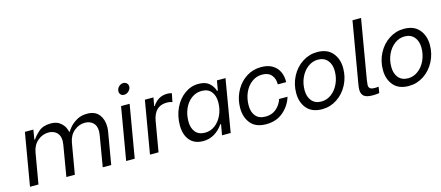

<svg xmlns="http://www.w3.org/2000/svg" viewBox="-51 -1302 4279 1861"><g transform="rotate(-15 2088.0 -371.5)"><path d="M165 -527H250L234 -430H241Q260 -462 305 -501.5Q350 -541 427 -541Q485 -541 519 -514Q553 -487 566 -457Q579 -427 579 -417H587Q591 -428 615.5 -457.5Q640 -487 685 -514Q730 -541 791 -541Q871 -541 910 -492Q949 -443 949 -368Q949 -344 944 -316L890 0H805L857 -308Q861 -336 861 -347Q861 -404 829 -433Q797 -462 748 -462Q689 -462 640 -421.5Q591 -381 578 -308L525 0H440L492 -308Q496 -336 496 -347Q496 -404 464 -433Q432 -462 383 -462Q324 -462 275 -421.5Q226 -381 213 -308L160 0H75Z M1130 -527H1216L1126 0H1040ZM1142 -671Q1142 -697 1162 -717Q1182 -737 1208 -737Q1229 -737 1242.5 -723.5Q1256 -710 1256 -691Q1256 -665 1235 -645Q1214 -625 1188 -625Q1167 -625 1154.5 -638Q1142 -651 1142 -671Z M1369 -527H1455L1440 -443H1446Q1466 -478 1503.5 -502.5Q1541 -527 1592 -527Q1617 -527 1638 -520L1621 -436Q1606 -441 1595 -443Q1584 -445 1566 -445Q1440 -445 1416 -298L1365 0H1279Z M1632 -198Q1632 -292 1669 -370.5Q1706 -449 1769.5 -495Q1833 -541 1909 -541Q1979 -541 2016.5 -507.5Q2054 -474 2067 -429H2075L2092 -527H2178L2089 0H2002L2021 -108H2014Q1933 7 1813 7Q1725 7 1678.5 -49Q1632 -105 1632 -198ZM2050 -321Q2050 -386 2017.5 -426.5Q1985 -467 1921 -467Q1865 -467 1819.5 -433.5Q1774 -400 1748 -342Q1722 -284 1722 -213Q1722 -148 1754.5 -107.5Q1787 -67 1852 -67Q1907 -67 1952 -101Q1997 -135 2023.5 -193Q2050 -251 2050 -321Z M2240 -209Q2240 -236 2242 -249Q2250 -325 2288.5 -392Q2327 -459 2391.5 -500Q2456 -541 2539 -541Q2608 -541 2653 -512.5Q2698 -484 2718 -438Q2738 -392 2736 -337H2652Q2653 -395 2621.5 -431.5Q2590 -468 2528 -468Q2471 -468 2425 -434Q2379 -400 2352.5 -341.5Q2326 -283 2326 -212Q2326 -146 2359 -106Q2392 -66 2459 -66Q2521 -66 2564.5 -102Q2608 -138 2628 -197H2712Q2686 -111 2617 -52Q2548 7 2446 7Q2341 7 2290.5 -54.5Q2240 -116 2240 -209Z M2802 -208Q2802 -298 2842 -374.5Q2882 -451 2950.5 -496Q3019 -541 3100 -541Q3201 -541 3253 -479.5Q3305 -418 3305 -326Q3305 -236 3265 -159.5Q3225 -83 3156.5 -38Q3088 7 3007 7Q2905 7 2853.5 -54Q2802 -115 2802 -208ZM3219 -320Q3219 -386 3184.5 -427Q3150 -468 3088 -468Q3034 -468 2988 -434Q2942 -400 2915 -342Q2888 -284 2888 -215Q2888 -149 2922 -108Q2956 -67 3019 -67Q3073 -67 3119 -101Q3165 -135 3192 -193.5Q3219 -252 3219 -320Z M3401 -82Q3401 -106 3408 -144L3512 -750H3598L3497 -157Q3491 -117 3491 -106Q3491 -83 3504 -71.5Q3517 -60 3553 -60Q3574 -60 3590 -63L3580 -1Q3553 4 3515 4Q3451 4 3426 -18Q3401 -40 3401 -82Z M3672 -208Q3672 -298 3712 -374.5Q3752 -451 3820.5 -496Q3889 -541 3970 -541Q4071 -541 4123 -479.5Q4175 -418 4175 -326Q4175 -236 4135 -159.5Q4095 -83 4026.5 -38Q3958 7 3877 7Q3775 7 3723.5 -54Q3672 -115 3672 -208ZM4089 -320Q4089 -386 4054.5 -427Q4020 -468 3958 -468Q3904 -468 3858 -434Q3812 -400 3785 -342Q3758 -284 3758 -215Q3758 -149 3792 -108Q3826 -67 3889 -67Q3943 -67 3989 -101Q4035 -135 4062 -193.5Q4089 -252 4089 -320Z"/></g></svg>

Font: Be Vietnam
Style: Italic
Weight: 400
Italic angle: -9.33299°
Designer: Gabriel Lam
Foundry: TypeRant
Version: Version 3.000